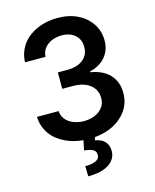

<svg xmlns="http://www.w3.org/2000/svg" viewBox="-138 -829 928 1147"><g transform="rotate(-15 326.0 -256.0)"><path d="M58.9 -197.8H192.5Q194.2 -172.2 206.7 -153.8Q219.1 -135.3 237.9 -123.6Q256.7 -111.9 279.7 -106.2Q302.6 -100.5 325.3 -100.5Q349.8 -100.5 373.8 -107.1Q397.7 -113.6 416.7 -127.1Q435.7 -140.6 447.3 -160.9Q458.8 -181.1 458.5 -208.8Q458.8 -258.2 420.1 -289.4Q381.4 -320.7 312.1 -320.7H247.9V-422.2H312.1Q336.3 -422.2 359.4 -428.6Q382.5 -435 400.4 -448.2Q418.3 -461.3 429.2 -481.2Q440 -501.1 439.6 -528.1Q440 -553.3 431.3 -572.3Q422.6 -591.3 407.1 -604.2Q391.7 -617.2 371.1 -623.8Q350.5 -630.3 327.1 -630.3Q304.7 -630.3 282.5 -624.3Q260.3 -618.3 242.5 -605.8Q224.8 -593.4 213.4 -574.9Q202.1 -556.5 201 -531.2H74.2Q75.3 -565 85.8 -593.4Q96.2 -621.8 113.8 -644.7Q131.4 -667.6 155.2 -685Q179 -702.4 206.9 -714Q234.7 -725.5 265.4 -731.4Q296.2 -737.2 327.8 -737.2Q400.6 -737.2 454.5 -710.2Q481.5 -696.7 502.5 -678.1Q523.4 -659.4 537.8 -637.1Q552.2 -614.7 559.7 -589.1Q567.1 -563.6 567.1 -535.9Q567.5 -505 558.1 -479Q548.7 -453.1 531.2 -432.9Q513.8 -412.6 489.5 -398.8Q465.2 -384.9 435.7 -378.6V-372.9Q470.9 -367.5 500.2 -354Q529.5 -340.6 550.4 -319.2Q571.4 -297.9 582.9 -268.6Q594.5 -239.3 594.1 -202.1Q594.5 -141 559.7 -92.7Q528.4 -49.7 478.3 -23.6Q428.3 2.5 361.2 8.5L357.6 27.3Q375.4 29.8 390.1 36.6Q404.8 43.3 415.3 54Q425.8 64.6 431.6 79.5Q437.5 94.5 437.5 112.9Q437.9 163.4 392.4 193.9Q346.9 224.4 262.8 224.4L261.4 161.2Q302.2 161.2 326.3 150.4Q350.5 139.6 350.9 116.1Q351.2 104.8 347.1 96.8Q343 88.8 334.3 83.1Q325.6 77.4 311.6 74Q297.6 70.7 278.4 68.5L291.2 8.5Q262.4 6 234.2 -1.2Q206 -8.5 180.6 -20.8Q155.2 -33 133.3 -50.1Q111.5 -67.1 95.3 -89.3Q79.2 -111.5 69.6 -138.7Q60 -165.8 58.9 -197.8Z"/></g></svg>

Font: Inter P Semi Bold
Style: Regular
Weight: 600
Designer: Rasmus Andersson
Foundry: rsms
Version: Version 3.018;git-588b23468